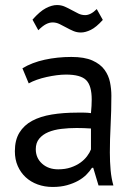

<svg xmlns="http://www.w3.org/2000/svg" viewBox="-20 -734 536 762"><path d="M39 0ZM69 -463Q107 -486 157.5 -497Q208 -508 263 -508Q315 -508 346.5 -494Q378 -480 394.5 -457.5Q411 -435 416.5 -408Q422 -381 422 -354Q422 -294 419 -237Q416 -180 416 -129Q416 -92 419 -59Q422 -26 430 2H371L350 -68H345Q336 -54 322.5 -40.5Q309 -27 290 -16.5Q271 -6 246 1Q221 8 189 8Q157 8 129.5 -2Q102 -12 82 -30.5Q62 -49 50.5 -75Q39 -101 39 -134Q39 -178 57 -207.5Q75 -237 107.5 -254.5Q140 -272 185.5 -279.5Q231 -287 286 -287Q300 -287 313.5 -287Q327 -287 341 -285Q344 -315 344 -339Q344 -394 322 -416Q300 -438 242 -438Q225 -438 205.5 -435.5Q186 -433 165.5 -428.5Q145 -424 126.5 -417.5Q108 -411 94 -403ZM211 -62Q239 -62 261 -69.5Q283 -77 299 -88.5Q315 -100 325.5 -114Q336 -128 341 -141V-224Q327 -225 312.5 -225.5Q298 -226 284 -226Q253 -226 223.5 -222.5Q194 -219 171.5 -209.5Q149 -200 135.5 -183.5Q122 -167 122 -142Q122 -107 147 -84.5Q172 -62 211 -62ZM109 -656Q138 -689 162 -701.5Q186 -714 206 -714Q223 -714 237.5 -707.5Q252 -701 265.5 -693.5Q279 -686 291.5 -680Q304 -674 318 -674Q340 -674 364 -698L388 -655Q362 -626 340.5 -615.5Q319 -605 301 -605Q285 -605 271 -611Q257 -617 243.5 -624.5Q230 -632 216.5 -638.5Q203 -645 189 -645Q176 -645 162.5 -638Q149 -631 132 -614Z"/></svg>

Font: PT Sans
Style: Regular
Weight: 400
Designer: A.Korolkova, O.Umpeleva, V.Yefimov
Foundry: ParaType Ltd
Version: Version 2.003